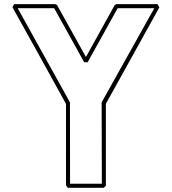

<svg xmlns="http://www.w3.org/2000/svg" viewBox="-20 -896 830 926"><path d="M47.9 -876H246.1Q248.5 -875 250.5 -874Q252.4 -873 254.9 -872.1Q290 -809.1 324.7 -746.6Q359.4 -684.1 394.5 -621.1Q429.2 -683.6 463.6 -745.8Q498 -808.1 532.7 -870.6Q535.2 -872.1 536.9 -873.3Q538.6 -874.5 540.5 -876H739.7Q742.2 -872.1 744.1 -868.2Q746.1 -864.3 748.5 -860.4Q683.6 -743.7 619.6 -627.9Q555.7 -512.2 490.7 -395.5V0Q488.3 2.4 485.6 4.9Q482.9 7.3 480 9.8H307.1Q304.7 6.8 302.7 3.9Q300.8 1 298.3 -1.5V-395Q233.4 -512.7 169.4 -628.4Q105.5 -744.1 40 -861.3ZM65.4 -856.4 317.4 -402.3 317.9 -9.8H471.2L470.2 -402.3L724.1 -856.4H547.4Q510.7 -791 474.9 -725.8Q439 -660.6 402.3 -595.2Q398.4 -595.7 394.3 -595.9Q390.1 -596.2 385.7 -596.2Q349.6 -661.6 313.7 -726.3Q277.8 -791 241.2 -856.4Z"/></svg>

Font: Preussische VI 9 Linie
Style: Regular
Weight: 400
Designer: Peter Wiegel
Foundry: Peter Wiegel
Version: Version 1.000 2009 initial release